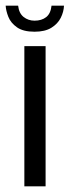

<svg xmlns="http://www.w3.org/2000/svg" viewBox="-37 -658 246 678"><path d="M49 0V-495H124V0ZM85 -546Q45 -546 23 -561.5Q1 -577 -7.5 -598.5Q-16 -620 -17 -638H27Q30 -611 46.5 -598Q63 -585 85 -585Q110 -585 126 -597.5Q142 -610 145 -638H189Q188 -616 177.5 -595Q167 -574 144.5 -560Q122 -546 85 -546Z"/></svg>

Font: Alumni Sans Thin Medium
Style: Regular
Weight: 500
Version: Version 1.018